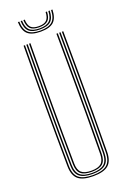

<svg xmlns="http://www.w3.org/2000/svg" viewBox="-175 -991 708 1055"><g transform="rotate(-20 179.0 -463.0)"><path d="M178.8 5Q117.5 5 90.5 -18.2Q63.5 -41.5 62.8 -95Q61.8 -181.8 61.4 -269.2Q61 -356.8 61 -444.9Q61 -533 61.5 -621.8Q62 -710.5 62.8 -800H70.8Q70 -711.2 69.5 -623.5Q69 -535.8 68.9 -448.2Q68.8 -360.8 69.2 -272.8Q69.8 -184.8 70.8 -95Q71.5 -43.8 97.2 -22.6Q123 -1.5 178.8 -1.5Q234.8 -1.5 260.4 -22.6Q286 -43.8 286.8 -95Q288 -182 288.4 -269.5Q288.8 -357 288.6 -445.1Q288.5 -533.2 288 -622Q287.5 -710.8 286.8 -800H294.8Q295.8 -680.8 296.2 -564.1Q296.8 -447.5 296.5 -331Q296.2 -214.5 294.8 -95Q294 -41.5 267 -18.2Q240 5 178.8 5ZM178.8 -7.8Q127.8 -7.8 103.5 -27.4Q79.2 -47 78.8 -95.2Q77.8 -182.2 77.2 -269.8Q76.8 -357.2 76.9 -445.1Q77 -533 77.5 -621.8Q78 -710.5 78.8 -800H86.8Q86 -711 85.5 -623.2Q85 -535.5 84.9 -448.1Q84.8 -360.8 85.2 -272.8Q85.8 -184.8 86.8 -95.2Q87.2 -51.2 109.1 -32.8Q131 -14.2 178.8 -14.2Q226.5 -14.2 248.4 -32.8Q270.2 -51.2 270.8 -95.2Q272 -182.5 272.4 -270Q272.8 -357.5 272.6 -445.4Q272.5 -533.2 272 -621.9Q271.5 -710.5 270.8 -800H278.8Q279.5 -711 280 -623.2Q280.5 -535.5 280.6 -448.1Q280.8 -360.8 280.4 -272.8Q280 -184.8 278.8 -95.2Q278.2 -47 254 -27.4Q229.8 -7.8 178.8 -7.8ZM178.8 -20.5Q134.2 -20.5 114.8 -38Q95.2 -55.5 94.8 -95.5Q93.2 -212.2 93 -328.8Q92.8 -445.2 93.2 -562.9Q93.8 -680.5 94.8 -800H102.8Q102 -711.2 101.5 -622.9Q101 -534.5 100.9 -446.5Q100.8 -358.5 101.2 -270.8Q101.8 -183 102.8 -95.5Q103.2 -58.8 121 -42.9Q138.8 -27 178.8 -27Q219 -27 236.6 -42.9Q254.2 -58.8 254.8 -95.5Q256.2 -212.5 256.5 -329Q256.8 -445.5 256.2 -563Q255.8 -680.5 254.8 -800H262.8Q263.5 -711.2 264 -622.8Q264.5 -534.2 264.6 -446.2Q264.8 -358.2 264.4 -270.5Q264 -182.8 262.8 -95.5Q262.2 -55.5 242.8 -38Q223.2 -20.5 178.8 -20.5ZM178.8 -840Q126 -840 102.6 -861.5Q79.2 -883 77.8 -932.5H85.8Q87 -886.5 108.8 -866.5Q130.5 -846.5 178.8 -846.5Q227.2 -846.5 248.9 -866.5Q270.5 -886.5 271.8 -932.5H279.8Q278.2 -883 254.9 -861.5Q231.5 -840 178.8 -840ZM178.8 -852.8Q134.5 -852.8 114.8 -871.2Q95 -889.8 93.8 -932.5H101.8Q103 -893.2 120.9 -876.2Q138.8 -859.2 178.8 -859.2Q219 -859.2 236.9 -876.2Q254.8 -893.2 255.8 -932.5H263.8Q262.5 -889.8 242.8 -871.2Q223 -852.8 178.8 -852.8ZM178.8 -865.5Q143 -865.5 127 -881.1Q111 -896.8 109.8 -932.5H117.8Q118.8 -900 132.9 -886Q147 -872 178.8 -872Q210.5 -872 224.6 -886Q238.8 -900 239.8 -932.5H247.8Q246.8 -896.8 230.6 -881.1Q214.5 -865.5 178.8 -865.5Z"/></g></svg>

Font: Big Shoulders Inline Text Thin Thin
Style: Regular
Weight: 250
Version: Version 2.002